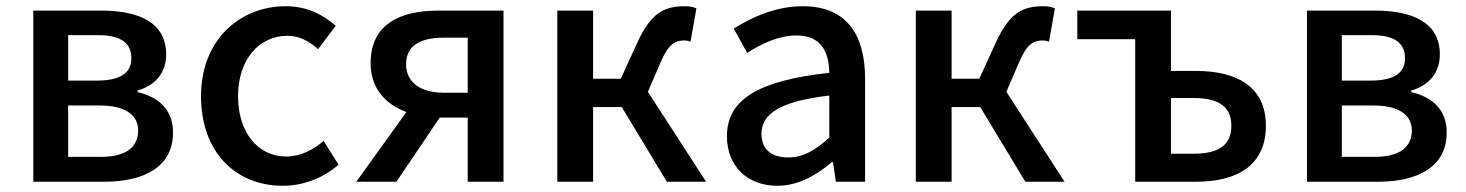

<svg xmlns="http://www.w3.org/2000/svg" viewBox="-20 -584 4711 617"><path d="M87 0H315C442 0 536 -47 536 -158C536 -235 486 -273 422 -288V-293C481 -310 514 -352 514 -409C514 -512 426 -550 305 -550H87ZM199 -325V-471H296C371 -471 402 -444 402 -397C402 -352 371 -325 291 -325ZM199 -80V-245H301C383 -245 424 -214 424 -165C424 -112 386 -80 305 -80Z M889 13C952 13 1017 -10 1068 -55L1020 -131C987 -103 946 -81 900 -81C809 -81 745 -158 745 -275C745 -391 811 -469 904 -469C941 -469 972 -453 1002 -426L1059 -501C1019 -536 968 -564 898 -564C753 -564 626 -458 626 -275C626 -92 740 13 889 13Z M1483 0H1598V-550H1390C1266 -550 1171 -507 1171 -381C1171 -298 1221 -248 1286 -224L1125 0H1254L1393 -206H1483ZM1407 -286C1330 -286 1285 -320 1285 -378C1285 -437 1330 -463 1407 -463H1483V-286Z M1771 0H1886V-240H1978L2123 0H2249L2062 -289L2103 -384C2129 -445 2151 -454 2180 -454C2188 -454 2192 -452 2199 -450L2218 -557C2208 -562 2195 -564 2182 -564C2116 -564 2073 -545 2028 -447L1975 -331H1886V-550H1771Z M2478 13C2544 13 2603 -20 2653 -63H2657L2666 0H2760V-331C2760 -477 2697 -564 2560 -564C2472 -564 2395 -528 2338 -492L2381 -414C2428 -444 2482 -470 2540 -470C2621 -470 2644 -414 2645 -350C2416 -325 2316 -264 2316 -146C2316 -49 2383 13 2478 13ZM2513 -78C2464 -78 2427 -100 2427 -154C2427 -216 2482 -258 2645 -277V-142C2600 -101 2561 -78 2513 -78Z M2923 0H3038V-240H3130L3275 0H3401L3214 -289L3255 -384C3281 -445 3303 -454 3332 -454C3340 -454 3344 -452 3351 -450L3370 -557C3360 -562 3347 -564 3334 -564C3268 -564 3225 -545 3180 -447L3127 -331H3038V-550H2923Z M3628 0H3824C3955 0 4048 -52 4048 -180C4048 -305 3955 -356 3824 -356H3743V-550H3442V-458H3628ZM3743 -90V-269H3815C3897 -269 3937 -241 3937 -180C3937 -118 3897 -90 3815 -90Z M4180 0H4408C4535 0 4629 -47 4629 -158C4629 -235 4579 -273 4515 -288V-293C4574 -310 4607 -352 4607 -409C4607 -512 4519 -550 4398 -550H4180ZM4292 -325V-471H4389C4464 -471 4495 -444 4495 -397C4495 -352 4464 -325 4384 -325ZM4292 -80V-245H4394C4476 -245 4517 -214 4517 -165C4517 -112 4479 -80 4398 -80Z"/></svg>

Font: DAIFUKU Sans JP Medium
Style: Regular
Weight: 500
Designer: Original font ‘Source Han Sans JP’ : Ryoko NISHIZUKA  (kana, bopomofo & ideographs); Paul D. Hunt (Latin, Greek & Cyrill
Foundry: Daifuku
Version: Version 1.000